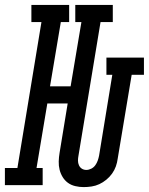

<svg xmlns="http://www.w3.org/2000/svg" viewBox="-67 -755 607 783"><path d="M274 8Q257 8 240 4Q223 0 210 -9.5Q197 -19 188.5 -33Q180 -47 176 -63Q172 -79 172.5 -96.5Q173 -114 176 -132L209 -333H126L82 -70H107V0H-47V-70H4L102 -665H61V-735H215V-665H181L137 -403H221L265 -665H240V-735H393V-665H343L253 -120Q251 -110 251 -100Q251 -90 255 -81Q259 -72 267 -67Q275 -62 285 -62Q295 -62 305 -67Q315 -72 321.5 -81Q328 -90 331.5 -100Q335 -110 337 -120L391 -450H367V-520H520V-450H470L413 -108Q411 -92 405.5 -76.5Q400 -61 390 -47Q380 -33 366.5 -22Q353 -11 338 -4Q323 3 306.5 5.5Q290 8 274 8Z"/></svg>

Font: Iosevka Gothic
Style: Italic
Weight: 400
Italic angle: -9°
Monospace: yes
Designer: Belleve Invis
Foundry: Belleve Invis
Version: Version 15.5.1; ttfautohint (v1.8.4)